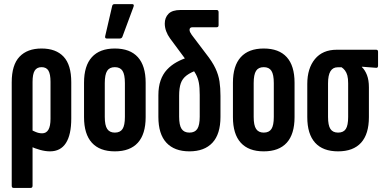

<svg xmlns="http://www.w3.org/2000/svg" viewBox="-20 -735 1880 940"><path d="M46.4 185Q37.4 185 37.4 174.1V-332.4Q37.4 -417.3 75.6 -457.4Q113.7 -497.5 183.5 -497.5Q254 -497.5 291.5 -457.4Q328.9 -417.3 328.9 -332.4V-154.5Q328.9 -75.3 302.7 -34.7Q276.5 6 224.8 6Q202.4 6 176.8 -1Q151.1 -8 126.3 -19.6L125.7 -101.9Q139.6 -95.4 154.9 -88.9Q170.2 -82.3 186.3 -82.3Q206.5 -82.3 216.9 -99.8Q227.3 -117.3 227.3 -153.6V-334.3Q227.3 -372.3 217.1 -389.3Q206.9 -406.2 183.5 -406.2Q160.6 -406.2 150 -389.3Q139.4 -372.3 139.4 -334.3V174.1Q139.4 185 130.1 185Z M542.2 6Q468.2 6 429.8 -36.2Q391.4 -78.5 391.4 -161.6V-330Q391.4 -413 429.8 -455.2Q468.2 -497.5 542.2 -497.5Q616.6 -497.5 654.9 -455.2Q693.1 -413 693.1 -330V-161.6Q693.1 -78.5 654.9 -36.2Q616.6 6 542.2 6ZM542.2 -85.8Q568.3 -85.8 579.9 -103.6Q591.5 -121.3 591.5 -162.6V-328Q591.5 -369.9 579.9 -388.1Q568.3 -406.2 542.2 -406.2Q516.2 -406.2 504.6 -388.1Q493 -369.9 493 -328V-162.6Q493 -121.3 504.9 -103.6Q516.8 -85.8 542.2 -85.8ZM502.8 -546.4Q492.7 -546.4 494.9 -557.7L529.1 -705.3Q530.9 -714.9 541.2 -714.9H626.5Q638.6 -714.9 633.7 -701.7L579.1 -554.6Q575.7 -546.4 566 -546.4Z M907.4 6Q834 6 794.7 -36.3Q755.4 -78.5 755.4 -162.8V-268.5Q755.4 -310 766.2 -340.9Q777 -371.9 797.3 -393.8Q817.6 -415.7 845.1 -430.9Q872.6 -446.1 905.3 -455.9L951.9 -394.3Q914.6 -381.6 893.8 -365.9Q873 -350.3 865 -326.9Q857 -303.6 857 -266.6V-163.8Q857 -122.1 869 -104Q881 -85.8 907.4 -85.8Q934.2 -85.8 946 -104Q957.8 -122.1 957.8 -163.8V-270.3Q957.8 -306.9 953.6 -329.6Q949.4 -352.4 938.5 -372.6Q927.6 -392.9 905.8 -421.1L812.3 -547.3Q800.3 -563.7 793.5 -582.3Q786.7 -600.9 786.7 -619.7Q786.7 -648.8 804.9 -667.4Q823.2 -686.1 864.3 -686.1H1040.8Q1050.2 -686.1 1050.2 -675.1V-611.9Q1050.2 -601.6 1040.8 -601.6H922.7Q908 -601.6 908 -588.9Q908 -583.1 911 -577Q914 -571 918.6 -564.4L987.7 -473.1Q1019.7 -432.7 1034.7 -400.5Q1049.8 -368.3 1054.6 -336.5Q1059.4 -304.7 1059.4 -265.5V-162.8Q1059.4 -78.5 1020.1 -36.3Q980.8 6 907.4 6Z M1271.2 6Q1197.2 6 1158.8 -36.2Q1120.4 -78.5 1120.4 -161.6V-330Q1120.4 -413 1158.8 -455.2Q1197.2 -497.5 1271.2 -497.5Q1345.6 -497.5 1383.9 -455.2Q1422.1 -413 1422.1 -330V-161.6Q1422.1 -78.5 1383.9 -36.2Q1345.6 6 1271.2 6ZM1271.2 -85.8Q1297.3 -85.8 1308.9 -103.6Q1320.5 -121.3 1320.5 -162.6V-328Q1320.5 -369.9 1308.9 -388.1Q1297.3 -406.2 1271.2 -406.2Q1245.2 -406.2 1233.6 -388.1Q1222 -369.9 1222 -328V-162.6Q1222 -121.3 1233.9 -103.6Q1245.8 -85.8 1271.2 -85.8Z M1635.2 6Q1560.8 6 1522.6 -36.4Q1484.4 -78.8 1484.4 -161.6V-324Q1484.4 -400.3 1521.9 -445.9Q1559.5 -491.5 1628.9 -491.5H1821.5Q1830.9 -491.5 1830.9 -481.5V-413.4Q1830.9 -402.2 1821.5 -403L1751.8 -408.4V-406.6Q1766.8 -392.5 1776.5 -367.8Q1786.1 -343.1 1786.1 -307.5V-161.6Q1786.1 -78.8 1747.9 -36.4Q1709.6 6 1635.2 6ZM1635.2 -85.8Q1661.7 -85.8 1673.1 -103.6Q1684.5 -121.3 1684.5 -162.6V-327.2Q1684.5 -350.2 1680.6 -365.1Q1676.6 -380 1669.1 -389.8Q1661.7 -399.6 1652.4 -405.6H1633Q1609.8 -405.6 1597.9 -386.3Q1586 -367 1586 -326.7V-162.6Q1586 -121.3 1597.7 -103.6Q1609.4 -85.8 1635.2 -85.8Z"/></svg>

Font: Sofia Sans Extra Condensed
Style: Regular
Weight: 400
Designer: Botio Nikoltchev, Ani Petrova
Foundry: lettersoup
Version: Version 4.101